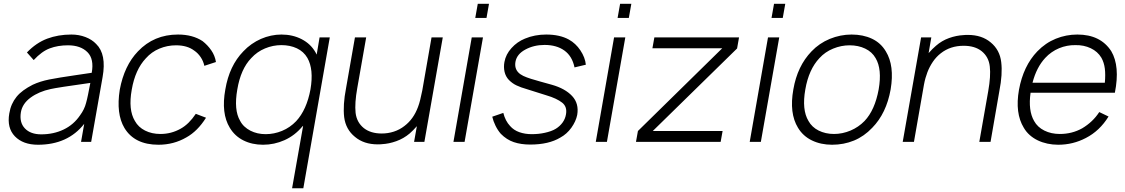

<svg xmlns="http://www.w3.org/2000/svg" viewBox="-20 -764 6058 1034"><path d="M416.5 0 433.5 -97Q345 15.5 184.5 15.5Q104 15.5 60 -30Q16.5 -75.5 30 -153Q34.5 -180 44.2 -202Q54 -224 69.2 -242.8Q84.5 -261.5 106 -277.2Q127.5 -293 156 -307.5Q195.5 -326 245.5 -336Q270.5 -341 306.2 -346.8Q342 -352.5 389.5 -359.5L474 -372Q487.5 -446.5 451 -483Q414 -520 346 -520Q291.5 -520 248 -503.5Q205 -487.5 161.5 -440.5L125 -481.5Q175 -533.5 234.2 -555.8Q293.5 -578 364.5 -578Q405 -578 440.2 -564.5Q475.5 -551 498 -527Q554.5 -472 532.5 -349L471 0ZM466.5 -317.5Q287.5 -292.5 253 -284.5Q189.5 -271 145 -238.5Q100.5 -206 92.5 -159.5Q83.5 -104.5 114 -72.5Q144.5 -40.5 202 -40.5Q268.5 -40.5 322.8 -66.5Q377 -92.5 411.5 -143.5Q434.5 -174.5 443.5 -209.5Q448.5 -227 454 -253.8Q459.5 -280.5 466.5 -317.5Z M1080.5 -409.5Q1075 -435 1060.5 -456.5Q1046 -478 1026 -491.5Q988.5 -520 928 -520Q881 -520 838.5 -502.2Q796 -484.5 765.5 -450Q708 -389 689.5 -281Q670 -173 706.5 -112.5Q725 -79 761.2 -60.8Q797.5 -42.5 844 -42.5Q902.5 -42.5 953 -71Q975.5 -83.5 995.8 -103.5Q1016 -123.5 1034.5 -151L1089.5 -130Q1044 -57.5 983.5 -24Q915.5 15.5 833.5 15.5Q704.5 15.5 650 -75Q604.5 -151.5 625 -281Q649 -410.5 723 -487.5Q809 -578 938.5 -578Q1017.5 -578 1071 -542.5Q1098 -521.5 1117.8 -493Q1137.5 -464.5 1143 -430Z M1756 -562.5 1613.5 250H1553L1612.5 -86.5L1608 -82.5Q1567.5 -34 1512.2 -9.2Q1457 15.5 1396.5 15.5Q1337.5 15.5 1291 -7.8Q1244.5 -31 1217.5 -76Q1170 -154 1193.5 -282.5Q1215 -410 1290.5 -487.5Q1310.5 -509 1334.8 -526Q1359 -543 1385.2 -554.5Q1411.5 -566 1439.5 -572Q1467.5 -578 1495.5 -578Q1556 -578 1604.5 -553Q1653 -528 1679 -482.5L1685.5 -470L1701 -562.5ZM1652 -282.5Q1670.5 -390.5 1635.5 -452Q1615.5 -486.5 1578.8 -503.8Q1542 -521 1495.5 -521Q1450 -521 1407.2 -503.2Q1364.5 -485.5 1333 -451Q1276.5 -392.5 1258 -282.5Q1238.5 -172 1273 -113.5Q1282 -96 1296.2 -82.8Q1310.5 -69.5 1328.5 -60.2Q1346.5 -51 1367.2 -46.2Q1388 -41.5 1410.5 -41.5Q1456 -41.5 1499 -59.2Q1542 -77 1575 -111.5Q1631.5 -172.5 1652 -282.5Z M2364.5 -562.5 2265.5 0H2210L2225 -84.5Q2205 -61.5 2186 -45Q2154 -18 2114.5 -3.8Q2075 10.5 2036 12.5Q2032.5 13 2027 13.2Q2021.5 13.5 2014.5 13.5Q1939.5 13.5 1891.5 -27Q1842 -67 1833.5 -133Q1826 -198.5 1843.5 -288.5L1891.5 -562.5H1952L1904 -289.5Q1889.5 -208.5 1895 -156.5Q1901 -105 1939.5 -74Q1976.5 -45 2036 -45Q2069.5 -45 2101 -55.2Q2132.5 -65.5 2158 -85.5Q2207 -122.5 2231 -187.5Q2237.5 -204.5 2243 -226.5Q2248.5 -248.5 2254 -276L2304 -562.5Z M2613.5 -743.5 2600 -667.5H2539.5L2553 -743.5ZM2581 -562.5 2482 0H2422L2520.5 -562.5Z M3074 -401Q3061.5 -461.5 3019.5 -491.8Q2977.5 -522 2912.5 -522Q2855 -522 2809 -497Q2763.5 -472.5 2756 -431.5Q2753 -413.5 2756.8 -399.5Q2760.5 -385.5 2770.8 -374.5Q2781 -363.5 2798.2 -355.2Q2815.5 -347 2839.5 -339.5Q2862 -332.5 2889.8 -324.8Q2917.5 -317 2952 -307.5Q3023 -287.5 3061 -247Q3099 -206.5 3088.5 -145Q3081.5 -110.5 3057 -76Q3032.5 -42 2997.5 -23Q2935 14.5 2835.5 14.5Q2786 14.5 2747.2 1.5Q2708.5 -11.5 2677 -43.5Q2660.5 -62.5 2648.5 -87Q2636.5 -111.5 2631 -135.5L2690.5 -156Q2701.5 -112.5 2727 -85.5Q2746.5 -63 2776.8 -52.2Q2807 -41.5 2843.5 -41.5Q2860.5 -41.5 2878.8 -43.2Q2897 -45 2914 -48.8Q2931 -52.5 2946.5 -58Q2962 -63.5 2974 -71Q2995.5 -84.5 3009.8 -104.2Q3024 -124 3028 -148Q3035.5 -189.5 3007 -211.5Q2993 -222.5 2971.8 -232.5Q2950.5 -242.5 2921.5 -251L2818.5 -283.5Q2801 -288.5 2787.2 -293.5Q2773.5 -298.5 2761.8 -304Q2750 -309.5 2740 -316.8Q2730 -324 2720.5 -333.5Q2703 -352 2697.2 -377.5Q2691.5 -403 2696.5 -430Q2704 -471.5 2734.5 -505Q2765 -539 2807 -556Q2859.5 -578 2921.5 -578Q2994.5 -578 3043.5 -551Q3080.5 -530.5 3105.5 -493Q3131.5 -454 3135 -415.5Z M3380 -743.5 3366.5 -667.5H3306L3319.5 -743.5ZM3347.5 -562.5 3248.5 0H3188.5L3287 -562.5Z M3861 0H3405L3415.5 -58.5L3869.5 -504H3493.5L3504 -562.5H3960L3949.5 -503L3495.5 -58.5H3871.5Z M4209 -743.5 4195.5 -667.5H4135L4148.5 -743.5ZM4176.5 -562.5 4077.5 0H4017.5L4116 -562.5Z M4277.5 -76Q4229.5 -154.5 4252.5 -282.5Q4274 -408 4350.5 -487.5Q4392 -531 4448.5 -554.5Q4506 -578 4566 -578Q4628 -578 4675.8 -555.5Q4723.5 -533 4750.5 -487.5Q4798 -410.5 4776.5 -282.5Q4753.5 -153.5 4677.5 -76Q4633.5 -29.5 4578.8 -7Q4524 15.5 4461 15.5Q4400.5 15.5 4352.5 -7.8Q4304.5 -31 4277.5 -76ZM4695.5 -451Q4676.5 -484.5 4639.5 -502.2Q4602.5 -520 4555.5 -520Q4510 -520 4466.8 -502.2Q4423.5 -484.5 4393 -451Q4335.5 -390 4317 -282.5Q4297.5 -173 4334 -112.5Q4343 -96 4356.8 -83Q4370.5 -70 4388.5 -61Q4406.5 -52 4427.5 -47.2Q4448.5 -42.5 4471.5 -42.5Q4494 -42.5 4516.8 -47.2Q4539.5 -52 4560.8 -61Q4582 -70 4601 -83Q4620 -96 4636 -112.5Q4691.5 -171 4712 -282.5Q4731 -391.5 4695.5 -451Z M5362 -274 5314.5 0H5254L5302 -273Q5316.5 -355 5310.5 -405.5Q5305 -457.5 5266.5 -488.5Q5230 -517.5 5169.5 -517.5Q5098 -517.5 5046.5 -477Q5022.5 -458.5 5004.2 -431.8Q4986 -405 4974.5 -375Q4969 -360.5 4964.2 -344Q4959.5 -327.5 4956 -308.5L4902 0H4841.5L4940.5 -562.5H4995.5L4981 -478Q5002 -502 5020.5 -517.5Q5052 -545 5091 -559Q5130 -573 5169.5 -575Q5173.5 -575.5 5179.5 -575.8Q5185.5 -576 5192.5 -576Q5267.5 -576 5315.5 -535.5Q5364.5 -495 5372 -429.5Q5380 -365.5 5362 -274Z M5549 -112.5Q5567.5 -79 5604.2 -60.8Q5641 -42.5 5687.5 -42.5Q5753.5 -42.5 5808 -73Q5836.5 -90 5859.5 -111.8Q5882.5 -133.5 5900 -160.5L5950 -136.5Q5902 -59 5828 -21Q5758.5 15.5 5679 15.5Q5649 15.5 5621 9.5Q5593 3.5 5569 -8Q5545 -19.5 5525.8 -36.5Q5506.5 -53.5 5493.5 -76Q5445.5 -154.5 5467.5 -280Q5491 -409 5566.5 -487.5Q5610.5 -533 5666 -555.5Q5721.5 -578 5782 -578Q5906.5 -578 5964.5 -488.5Q6012.5 -407.5 5984 -264.5H5530Q5516.5 -169 5549 -112.5ZM5540.5 -318.5H5930Q5934 -362 5930 -394.5Q5926 -427 5911.5 -453Q5891.5 -486.5 5854.2 -504.2Q5817 -522 5771.5 -521Q5749 -521.5 5726.8 -517.2Q5704.5 -513 5683.5 -504.2Q5662.5 -495.5 5643.5 -482.2Q5624.5 -469 5609 -452Q5562 -401.5 5540.5 -318.5Z"/></svg>

Font: Russisch Sans Light
Style: Italic
Weight: 300
Italic angle: -10°
Designer: Michael Sharanda (font) & Cristiano Sobral (main changes)
Foundry: Michael Sharanda
Version: Version 2.00;September 8, 2020;FontCreator 13.0.0.2681 64-bi